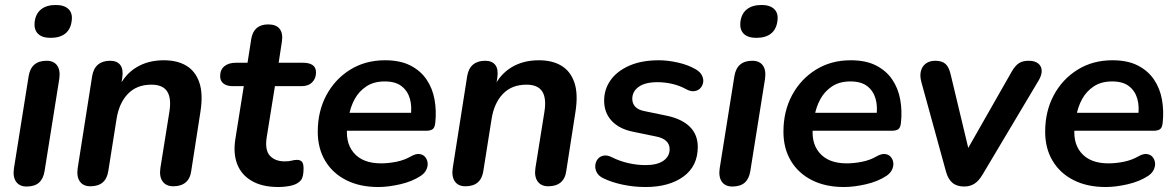

<svg xmlns="http://www.w3.org/2000/svg" viewBox="-20 -741 4722 771"><path d="M87 8Q58 8 44.5 -11.5Q31 -31 36 -65L95 -435Q100 -466 118 -481.5Q136 -497 167 -497Q196 -497 209.5 -478Q223 -459 218 -424L159 -54Q154 -23 136.5 -7.5Q119 8 87 8ZM183 -589Q149 -589 132.5 -605.5Q116 -622 119 -652Q123 -686 145 -703.5Q167 -721 204 -721Q238 -721 255 -704.5Q272 -688 268 -658Q264 -624 242.5 -606.5Q221 -589 183 -589Z M343 7Q314 7 300.5 -12.5Q287 -32 292 -66L350 -435Q355 -466 373.5 -481.5Q392 -497 422 -497Q450 -497 463 -480Q476 -463 471 -429L461 -365L457 -390Q482 -443 528.5 -471Q575 -499 638 -499Q692 -499 728.5 -477Q765 -455 780.5 -409.5Q796 -364 785 -293L748 -55Q744 -24 725.5 -8.5Q707 7 676 7Q647 7 633 -12.5Q619 -32 624 -66L660 -291Q669 -346 651.5 -373.5Q634 -401 588 -401Q529 -401 493.5 -364Q458 -327 448 -263L415 -55Q406 7 343 7Z M1098 10Q1033 10 991 -14.5Q949 -39 932.5 -82Q916 -125 925 -182L959 -395H915Q891 -395 877.5 -405.5Q864 -416 864 -435Q864 -461 881 -475Q898 -489 927 -489H974L989 -585Q994 -614 1011 -628.5Q1028 -643 1057 -643Q1089 -643 1103 -625Q1117 -607 1112 -574L1099 -489H1197Q1222 -489 1235.5 -479.5Q1249 -470 1249 -450Q1249 -426 1233.5 -410.5Q1218 -395 1191 -395H1084L1051 -190Q1043 -138 1064 -115.5Q1085 -93 1123 -93Q1141 -93 1151.5 -96Q1162 -99 1172 -99Q1186 -99 1192.5 -91.5Q1199 -84 1199 -64Q1199 -30 1188 -17Q1177 -4 1158 2Q1146 6 1129 8Q1112 10 1098 10Z M1499 10Q1425 10 1370.5 -17.5Q1316 -45 1286 -95Q1256 -145 1256 -212Q1256 -294 1290.5 -358.5Q1325 -423 1386 -461Q1447 -499 1526 -499Q1587 -499 1628 -478Q1669 -457 1693 -421.5Q1717 -386 1725 -341Q1733 -296 1728 -249Q1726 -228 1717 -222Q1708 -216 1692 -216H1356L1366 -288H1646L1629 -273Q1635 -313 1626 -344.5Q1617 -376 1592.5 -395Q1568 -414 1525 -414Q1481 -414 1451 -394Q1421 -374 1404 -342.5Q1387 -311 1381 -275L1376 -244Q1364 -171 1400 -128Q1436 -85 1510 -85Q1540 -85 1572 -91.5Q1604 -98 1630 -113Q1649 -124 1663.5 -122.5Q1678 -121 1686.5 -111.5Q1695 -102 1697 -88.5Q1699 -75 1692.5 -60.5Q1686 -46 1670 -35Q1635 -12 1587 -1Q1539 10 1499 10Z M1849 7Q1820 7 1806.5 -12.5Q1793 -32 1798 -66L1856 -435Q1861 -466 1879.5 -481.5Q1898 -497 1928 -497Q1956 -497 1969 -480Q1982 -463 1977 -429L1967 -365L1963 -390Q1988 -443 2034.5 -471Q2081 -499 2144 -499Q2198 -499 2234.5 -477Q2271 -455 2286.5 -409.5Q2302 -364 2291 -293L2254 -55Q2250 -24 2231.5 -8.5Q2213 7 2182 7Q2153 7 2139 -12.5Q2125 -32 2130 -66L2166 -291Q2175 -346 2157.5 -373.5Q2140 -401 2094 -401Q2035 -401 1999.5 -364Q1964 -327 1954 -263L1921 -55Q1912 7 1849 7Z M2572 10Q2525 10 2480.5 0.5Q2436 -9 2403 -25Q2384 -34 2376.5 -48.5Q2369 -63 2370.5 -77.5Q2372 -92 2380.5 -102.5Q2389 -113 2403.5 -116Q2418 -119 2436 -110Q2468 -94 2503 -86Q2538 -78 2572 -78Q2619 -78 2644 -95.5Q2669 -113 2669 -142Q2669 -162 2655 -175Q2641 -188 2614 -193L2522 -212Q2467 -223 2436.5 -255.5Q2406 -288 2406 -337Q2406 -382 2431.5 -418.5Q2457 -455 2506.5 -477Q2556 -499 2626 -499Q2662 -499 2703.5 -489.5Q2745 -480 2775 -462Q2792 -452 2799 -437.5Q2806 -423 2803.5 -409.5Q2801 -396 2792 -386.5Q2783 -377 2768 -375Q2753 -373 2735 -383Q2710 -397 2680 -404Q2650 -411 2620 -411Q2571 -411 2545 -392.5Q2519 -374 2519 -344Q2519 -326 2530.5 -313Q2542 -300 2567 -295L2659 -276Q2719 -263 2750.5 -231.5Q2782 -200 2782 -151Q2782 -74 2724.5 -32Q2667 10 2572 10Z M2921 8Q2892 8 2878.5 -11.5Q2865 -31 2870 -65L2929 -435Q2934 -466 2952 -481.5Q2970 -497 3001 -497Q3030 -497 3043.5 -478Q3057 -459 3052 -424L2993 -54Q2988 -23 2970.5 -7.5Q2953 8 2921 8ZM3017 -589Q2983 -589 2966.5 -605.5Q2950 -622 2953 -652Q2957 -686 2979 -703.5Q3001 -721 3038 -721Q3072 -721 3089 -704.5Q3106 -688 3102 -658Q3098 -624 3076.5 -606.5Q3055 -589 3017 -589Z M3369 10Q3295 10 3240.5 -17.5Q3186 -45 3156 -95Q3126 -145 3126 -212Q3126 -294 3160.5 -358.5Q3195 -423 3256 -461Q3317 -499 3396 -499Q3457 -499 3498 -478Q3539 -457 3563 -421.5Q3587 -386 3595 -341Q3603 -296 3598 -249Q3596 -228 3587 -222Q3578 -216 3562 -216H3226L3236 -288H3516L3499 -273Q3505 -313 3496 -344.5Q3487 -376 3462.5 -395Q3438 -414 3395 -414Q3351 -414 3321 -394Q3291 -374 3274 -342.5Q3257 -311 3251 -275L3246 -244Q3234 -171 3270 -128Q3306 -85 3380 -85Q3410 -85 3442 -91.5Q3474 -98 3500 -113Q3519 -124 3533.5 -122.5Q3548 -121 3556.5 -111.5Q3565 -102 3567 -88.5Q3569 -75 3562.5 -60.5Q3556 -46 3540 -35Q3505 -12 3457 -1Q3409 10 3369 10Z M3852 8Q3822 8 3804.5 -7Q3787 -22 3779 -51L3680 -411Q3673 -436 3678 -455.5Q3683 -475 3698 -486Q3713 -497 3736 -497Q3762 -497 3776.5 -484.5Q3791 -472 3798 -440L3877 -110H3847L4043 -454Q4057 -478 4072 -487.5Q4087 -497 4111 -497Q4135 -497 4148.5 -486.5Q4162 -476 4163 -458.5Q4164 -441 4152 -420L3925 -39Q3910 -14 3892.5 -3Q3875 8 3852 8Z M4420 10Q4346 10 4291.5 -17.5Q4237 -45 4207 -95Q4177 -145 4177 -212Q4177 -294 4211.5 -358.5Q4246 -423 4307 -461Q4368 -499 4447 -499Q4508 -499 4549 -478Q4590 -457 4614 -421.5Q4638 -386 4646 -341Q4654 -296 4649 -249Q4647 -228 4638 -222Q4629 -216 4613 -216H4277L4287 -288H4567L4550 -273Q4556 -313 4547 -344.5Q4538 -376 4513.5 -395Q4489 -414 4446 -414Q4402 -414 4372 -394Q4342 -374 4325 -342.5Q4308 -311 4302 -275L4297 -244Q4285 -171 4321 -128Q4357 -85 4431 -85Q4461 -85 4493 -91.5Q4525 -98 4551 -113Q4570 -124 4584.5 -122.5Q4599 -121 4607.5 -111.5Q4616 -102 4618 -88.5Q4620 -75 4613.5 -60.5Q4607 -46 4591 -35Q4556 -12 4508 -1Q4460 10 4420 10Z"/></svg>

Font: Nunito ExtraLight
Style: Italic
Weight: 200
Italic angle: -9°
Designer: Vernon Adams
Foundry: Vernon Adams
Version: Version 3.602